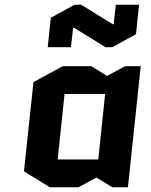

<svg xmlns="http://www.w3.org/2000/svg" viewBox="-20 -784 635 809"><path d="M394 -112 423 -388H252L223 -112ZM573 -505 519 5H453L386 -36L311 5H190L81 -62L121 -438L244 -505H365L431 -464L507 -505ZM292 -667H288L279 -585H181L194 -709L294 -764H322L455 -682H459L468 -764H566L553 -640L453 -585H425Z"/></svg>

Font: Quantico
Style: Bold Italic
Weight: 700
Italic angle: -12°
Designer: Matt Desmond
Foundry: MADtype
Version: Version 2.002